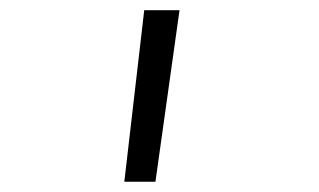

<svg xmlns="http://www.w3.org/2000/svg" viewBox="-20 -144 626 377"><path d="M224.1 212.9H285.2L332.5 -124H263.2Z"/></svg>

Font: Cascadia Code PL Light
Style: Regular
Weight: 300
Monospace: yes
Designer: Aaron Bell
Foundry: Saja Typeworks
Version: Version 2404.023